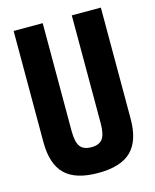

<svg xmlns="http://www.w3.org/2000/svg" viewBox="-112 -807 723 893"><g transform="rotate(-15 250.0 -360.0)"><path d="M250 10Q141 10 90.5 -39.5Q40 -89 40 -195V-730H180V-210Q180 -158 196 -136Q212 -114 250 -114Q288 -114 304 -136Q320 -158 320 -210V-730H460V-195Q460 -89 409.5 -39.5Q359 10 250 10Z"/></g></svg>

Font: M PLUS 1 Code
Style: Regular
Weight: 400
Designer: Coji Morishita
Foundry: UNDERFOREST DESIGN
Version: Version 1.005